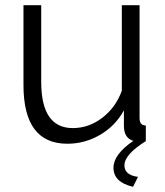

<svg xmlns="http://www.w3.org/2000/svg" viewBox="-20 -541 634 736"><path d="M238 10Q70 10 70 -215V-521H138V-227Q138 -50 259 -50Q320 -50 371.5 -89Q423 -128 447 -193V-521H515V-88Q515 -60 539 -60V0Q457 51 457 93Q457 130 509 137L490 175Q415 158 415 102Q415 51 491 -1Q455 -12 455 -58V-118Q422 -58 363.5 -24Q305 10 238 10Z"/></svg>

Font: Raleway
Style: Regular
Weight: 400
Designer: Matt McInerney, Pablo Impallari, Rodrigo Fuenzalida
Foundry: Matt McInerney, Pablo Impallari, Rodrigo Fuenzalida
Version: Version 1.000;PS 001.001;hotconv 1.0.56; ttfautohint (v1.5)